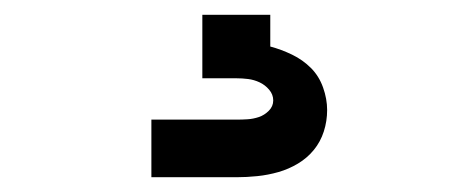

<svg xmlns="http://www.w3.org/2000/svg" viewBox="-20 -20 640 260"><path d="M185 220V142H300Q308 142 315.5 141.5Q323 141 330.5 138.5Q338 136 344 130Q350 124 350 116Q350 108 344.5 101.5Q339 95 331.5 91.5Q324 88 316 87Q308 86 300 86H254V0H346V43Q361 47 375.5 54Q390 61 401 72Q412 83 417.5 98.5Q423 114 423 129Q423 144 418.5 158Q414 172 405 183Q396 194 383.5 201.5Q371 209 357 213Q343 217 328.5 218.5Q314 220 300 220Z"/></svg>

Font: Iosevka SS04 Extended
Style: Bold
Weight: 700
Width: 7
Monospace: yes
Designer: Belleve Invis
Foundry: Belleve Invis
Version: Version 19.0.0; ttfautohint (v1.8.4)